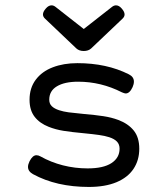

<svg xmlns="http://www.w3.org/2000/svg" viewBox="-20 -703 640 733"><path d="M271.5 -518.1 151.9 -631.8Q144 -639.2 144 -647.9Q144 -658.2 155.3 -670.9Q165.5 -682.6 176.8 -682.6Q184.6 -682.6 191.9 -676.8L299.8 -592.3L407.7 -676.8Q415 -682.6 422.9 -682.6Q434.1 -682.6 444.3 -670.9Q455.6 -658.2 455.6 -647.9Q455.6 -639.2 447.8 -631.8L328.1 -518.1Q317.4 -508.3 299.8 -508.3Q282.2 -508.3 271.5 -518.1ZM106 -38.1Q86.9 -48.8 86.9 -65.9Q86.9 -75.2 92.8 -87.4Q104.5 -110.4 119.1 -110.4Q126.5 -110.4 134.3 -106Q174.3 -83.5 220.2 -71.8Q266.1 -60.1 314.5 -60.1Q374.5 -60.1 405.5 -80.3Q436.5 -100.6 436.5 -135.3Q436.5 -151.9 426.5 -162.4Q416.5 -172.9 397 -179.2Q380.4 -184.6 357.9 -187.7Q335.4 -190.9 300.3 -194.3Q252.4 -198.7 222.2 -203.6Q191.9 -208.5 166 -218.8Q131.3 -232.4 112.1 -257.3Q92.8 -282.2 92.8 -322.3Q92.8 -367.2 116.5 -398.7Q140.1 -430.2 181.4 -446Q222.7 -461.9 275.4 -461.9Q387.2 -461.9 471.7 -419.4Q491.2 -409.7 491.2 -391.6Q491.2 -381.8 486.3 -370.6Q475.1 -346.2 460 -346.2Q455.1 -346.2 445.3 -350.6Q365.7 -391.1 278.3 -391.1Q226.6 -391.1 197.3 -373.5Q168 -356 168 -322.3Q168 -307.1 177.7 -297.6Q187.5 -288.1 205.6 -282.2Q221.7 -276.9 241.7 -274.2Q261.7 -271.5 298.3 -268.1Q343.8 -264.2 374.5 -259.5Q405.3 -254.9 431.6 -245.1Q469.2 -231 490.5 -204.8Q511.7 -178.7 511.7 -135.3Q511.7 -91.3 489.7 -58.3Q467.8 -25.4 424.6 -7.3Q381.3 10.7 319.3 10.7Q195.3 10.7 106 -38.1Z"/></svg>

Font: Courier Prime Sans
Style: Regular
Weight: 400
Designer: Alan Dague-Greene
Foundry: Quote-Unquote Apps
Version: Version 3.020